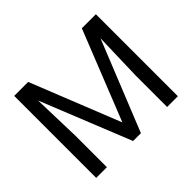

<svg xmlns="http://www.w3.org/2000/svg" viewBox="-152 -944 1177 1177"><g transform="rotate(-45 437.0 -355.5)"><path d="M82.5 -710.9V0H175.3V-272.5L166 -587.4L402.3 0H470.2L706.5 -586.9L697.3 -272.5V0H790.5V-710.9H668.9L436.5 -127L203.6 -710.9Z"/></g></svg>

Font: Bert Sans
Style: Regular
Weight: 400
Designer: Christian Robertson (Google), Cristiano Sobral
Foundry: Google, Cristiano Sobral
Version: Version 3.101